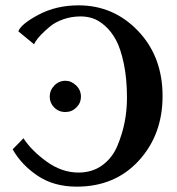

<svg xmlns="http://www.w3.org/2000/svg" viewBox="-20 -679 654 711"><path d="M222.2 -264.2Q197.3 -264.2 180.7 -281Q164.1 -297.9 164.1 -320.8Q164.1 -344.7 181.2 -362.3Q198.2 -379.9 222.2 -379.9Q244.1 -379.9 262 -362.5Q279.8 -345.2 279.8 -320.8Q279.8 -297.9 262.9 -281Q246.1 -264.2 222.2 -264.2ZM106 -515.1 47.9 -563Q57.6 -589.8 122.8 -624.5Q188 -659.2 271 -659.2Q400.9 -659.2 491.5 -564.2Q582 -469.2 582 -323.2Q582 -180.2 493.9 -84Q405.8 12.2 264.2 12.2Q179.2 12.2 119.1 -28.3Q59.1 -68.8 26.9 -126L66.9 -167Q96.7 -121.1 152.8 -80.6Q209 -40 271 -40Q321.8 -40 358.9 -67.1Q396 -94.2 414.6 -138.7Q433.1 -183.1 441.7 -227.1Q450.2 -271 450.2 -316.9Q450.2 -387.7 438.5 -443.4Q426.8 -499 409.4 -531Q392.1 -563 368.7 -583.5Q345.2 -604 323.5 -611.1Q301.8 -618.2 278.8 -618.2Q244.6 -618.2 214.8 -607.7Q185.1 -597.2 166 -581.5Q147 -565.9 132.6 -551Q118.2 -536.1 111.8 -525.4Z"/></svg>

Font: Linux Libertine
Style: Semibold
Weight: 600
Designer: Philipp H. Poll
Foundry: Philipp H. Poll
Version: Version 5.1.2 ; ttfautohint (v0.9)